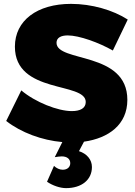

<svg xmlns="http://www.w3.org/2000/svg" viewBox="-20 -730 695 992"><path d="M272 -509C272 -535 295 -547 330 -547C389 -547 491 -510 563 -469L640 -629C564 -678 454 -710 347 -710C172 -710 57 -624 57 -489C57 -242 423 -309 423 -203C423 -171 395 -156 351 -156C279 -156 162 -202 90 -263L12 -105C89 -45 197 -5 302 4L263 82C275 80 290 78 299 78C327 78 343 92 343 113C343 133 328 147 304 147C288 147 271 139 259 127L223 209C252 229 291 242 321 242C402 242 455 199 455 133C455 95 429 64 388 51L414 2C541 -16 638 -86 638 -214C638 -467 272 -406 272 -509Z"/></svg>

Font: Montserrat ExtraBold
Style: Regular
Weight: 800
Designer: Julieta Ulanovsky
Foundry: Julieta Ulanovsky
Version: Version 4.000